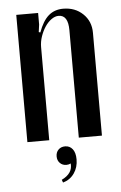

<svg xmlns="http://www.w3.org/2000/svg" viewBox="-50 -539 467 744"><g transform="rotate(-5 183.5 -167.5)"><path d="M128 -419Q144 -463 167 -483Q190 -503 224 -503Q270 -503 300.5 -474Q331 -445 331 -400V0H241V-418Q241 -477 204 -477Q190 -477 176 -467Q162 -457 151 -440.5Q140 -424 133 -403.5Q126 -383 126 -362V0H41V-495H126V-450L122 -421ZM201 97Q193 101 184 101Q169 101 159 91Q149 81 149 65Q149 49 159 39Q169 29 185 29Q203 29 214 43Q225 57 225 83Q225 114 209 137Q193 160 165 168L161 157Q205 136 201 97Z"/></g></svg>

Font: Moniqa SemBd Heading
Style: Regular
Weight: 600
Designer: Rajesh Rajput
Foundry: Rajesh Rajput
Version: Version 1.000